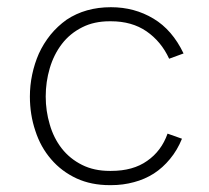

<svg xmlns="http://www.w3.org/2000/svg" viewBox="-20 -520 595 546"><path d="M296 6.5H292Q239.5 6.5 198 -12.5Q155 -32.5 125.5 -67Q95.5 -101.5 80.5 -148Q65 -194 65 -245.5Q65 -277 71.5 -308Q78 -339 90.5 -367.5Q103.5 -396 123.5 -421Q143.5 -445.5 169.5 -464Q223 -499.5 295.5 -499.5Q362.5 -499.5 416.5 -467Q470 -435 502 -368L461 -353Q438.5 -402 396.5 -431Q355 -459.5 295.5 -459.5H292Q247.5 -459.5 214 -442.5Q179 -425 156 -395Q133 -365 121.5 -326Q110 -287 110 -245.5Q110 -204.5 121.5 -166Q132.5 -127.5 155.5 -98Q178.5 -68.5 213.5 -51Q247.5 -34 292 -34H296Q358.5 -34 398.5 -62.5Q439 -90.5 456.5 -140L497.5 -125.5Q484 -92.5 463.5 -68Q443 -43 417.5 -26.5Q391.5 -10 361 -2Q330 6.5 296 6.5Z"/></svg>

Font: Acari Sans Neue Light
Style: Regular
Weight: 300
Designer: Alfredo Marco Pradil (font), Cristiano Sobral (main changes)
Foundry: Hanken Design Co. (font), Cristiano Sobral (main changes)
Version: Version 2.459;March 19, 2022;FontCreator 14.0.0.2808 64-bit;